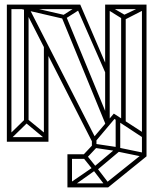

<svg xmlns="http://www.w3.org/2000/svg" viewBox="-20 -620 671 840"><path d="M10 0V-600H30V0ZM172 0V-419L192 -387V0ZM601 64V-600H621V64ZM510 -92V-549H530V-77ZM605 -18 468 -108 478 -123 615 -34ZM397 0 387 -16 478 -123 488 -108ZM24 -9 11 -22 94 -103 107 -90ZM179 -11 86 -88 97 -102 191 -25ZM383 0 87 -581 105 -589 402 -8ZM11 0V-20H192V0ZM10 -580V-600H331V-580ZM266 -538 255 -553 324 -597 335 -582ZM450 -281 313 -593 331 -600 452 -318ZM440 -75V-600H460V-99ZM85 -83V-582H105V-83ZM440 -580V-600H621V-580ZM520 -531 510 -549 609 -596 618 -581ZM442 -76 248 -549 266 -557 461 -84ZM257 -538 58 -584 69 -599 268 -553ZM526 -531 441 -584 450 -599 536 -549ZM453 200 437 186 607 50 621 64ZM275 200V182H451L453 200ZM275 200V55H295V200ZM297 196 285 181 393 107 407 118ZM439 191 387 123 404 114 456 182ZM276 75V55H355V75ZM389 126 340 65 357 56 406 117ZM357 74 343 59 388 11 402 26ZM400 128 386 114 492 25 506 39ZM489 41 382 25 388 8 495 24ZM484 41 490 24 621 51 615 68ZM382 26V-8H402V26ZM486 39V-104L506 -94V39Z"/></svg>

Font: Octagon Variable
Style: Regular
Weight: 400
Designer: Alexander Royter, Emma Schmalisch, Felix Willnauer, Friederike Temme, Greta Wachholz, Jason Tsiakas, Julia Baskal, Julia
Foundry: Type Design @ HAW Hamburg
Version: Version 1.000